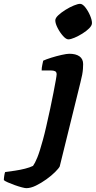

<svg xmlns="http://www.w3.org/2000/svg" viewBox="-183 -780 499 1000"><path d="M-46 200Q-53 200 -70 195.5Q-87 191 -106.5 184Q-126 177 -142 170Q-158 163 -163 158Q-163 149 -160.5 133.5Q-158 118 -156 116Q-133 113 -105.5 109Q-78 105 -52.5 98.5Q-27 92 -11 84Q-6 77 -0.5 66.5Q5 56 11.5 40Q18 24 25 1.5Q32 -21 40.5 -51.5Q49 -82 58 -122Q69 -169 78.5 -214Q88 -259 95.5 -297.5Q103 -336 107.5 -361.5Q112 -387 112 -393Q112 -405 104 -409Q96 -413 82 -413H34Q34 -427 37 -440.5Q40 -454 42 -464Q57 -471 84 -479.5Q111 -488 138 -494Q165 -500 178 -500Q212 -500 231 -486.5Q250 -473 250 -446Q250 -434 249 -420.5Q248 -407 245 -390.5Q242 -374 236 -351L128 87Q123 97 104 116Q85 135 58.5 154Q32 173 4.5 186.5Q-23 200 -46 200ZM173 -575Q161 -575 145 -593Q129 -611 117 -634.5Q105 -658 105 -674Q105 -686 120.5 -700.5Q136 -715 158.5 -729Q181 -743 202 -751.5Q223 -760 234 -760Q247 -760 261.5 -741.5Q276 -723 286 -699.5Q296 -676 296 -660Q296 -647 281.5 -632.5Q267 -618 246 -605Q225 -592 205 -583.5Q185 -575 173 -575Z"/></svg>

Font: Texturina 12pt Black
Style: Italic
Weight: 900
Italic angle: -11°
Designer: Guillermo Torres Carreño
Foundry: Omnibus-Type
Version: Version 1.002